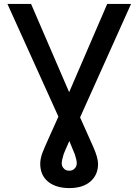

<svg xmlns="http://www.w3.org/2000/svg" viewBox="-20 -747 709 983"><path d="M334 -275 529 -727H651L390 -146L457 4Q482 60 482 92Q482 149 442 183Q403 216 335 216Q267 216 226 183Q186 150 186 91Q186 70 195 41Q207 10 226 -32L279 -150L18 -727H139ZM306 42Q296 74 296 89Q296 105 307 116Q317 127 335 127Q351 127 362 116Q373 105 373 89Q373 73 363 43Q347 3 335 -25Q311 28 306 42Z"/></svg>

Font: Sinter Medium
Style: Regular
Weight: 500
Foundry: Adobe & rsms
Version: Version 1.000